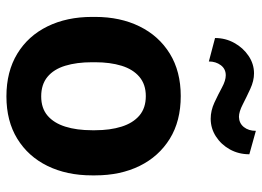

<svg xmlns="http://www.w3.org/2000/svg" viewBox="-130 -684 825 604"><g transform="rotate(90 282.0 -381.5)"><path d="M282.7 10.3Q204.6 10.3 148.4 -23.9Q92.3 -58.1 62.5 -118.9Q32.7 -179.7 32.7 -258.8V-269Q32.7 -347.7 62.5 -408.4Q92.3 -469.2 148.2 -503.7Q204.1 -538.1 281.7 -538.1Q360.4 -538.1 416 -503.7Q471.7 -469.2 501.5 -408.7Q531.2 -348.1 531.2 -269V-258.8Q531.2 -179.7 501.5 -118.9Q471.7 -58.1 416 -23.9Q360.4 10.3 282.7 10.3ZM282.7 -99.1Q319.8 -99.1 343.3 -119.1Q366.7 -139.2 377.9 -175Q389.2 -210.9 389.2 -258.8V-269Q389.2 -315.9 377.9 -351.8Q366.7 -387.7 343 -408Q319.3 -428.2 281.7 -428.2Q245.1 -428.2 221.2 -408Q197.3 -387.7 186.3 -351.8Q175.3 -315.9 175.3 -269V-258.8Q175.3 -210.9 186.3 -174.8Q197.3 -138.7 221.2 -118.9Q245.1 -99.1 282.7 -99.1ZM172.9 -626.5 99.1 -646Q99.1 -678.7 114.5 -706.5Q129.9 -734.4 155.3 -751.5Q180.7 -768.6 210.4 -768.6Q233.9 -768.6 259.3 -756.8Q284.7 -745.1 307.9 -733.2Q331.1 -721.2 347.2 -721.2Q367.2 -721.7 379.2 -736.6Q391.1 -751.5 391.1 -774.4L464.8 -753.9Q464.8 -720.2 449.5 -692.6Q434.1 -665 408.7 -648.7Q383.3 -632.3 353 -632.3Q327.6 -632.3 302.2 -644Q276.9 -655.8 254.9 -667.7Q232.9 -679.7 216.3 -679.7Q196.3 -679.7 184.6 -664.1Q172.9 -648.4 172.9 -626.5Z"/></g></svg>

Font: Roboto Slab LO
Style: Bold
Weight: 700
Designer: Google
Version: Version 2.000